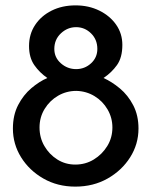

<svg xmlns="http://www.w3.org/2000/svg" viewBox="-20 -686 563 714"><path d="M28 -208Q28 -258 47.5 -295.5Q67 -333 96.5 -358Q126 -383 156 -396Q127 -416 107.5 -444Q88 -472 88 -515Q88 -559 110.5 -593Q133 -627 172 -646.5Q211 -666 261 -666Q310 -666 349.5 -646.5Q389 -627 412 -594Q435 -561 435 -519Q435 -472 415 -444Q395 -416 365 -396Q396 -382 426 -357Q456 -332 475.5 -294.5Q495 -257 495 -208Q495 -150 464 -101Q433 -52 380 -22Q327 8 260 8Q194 8 141.5 -22Q89 -52 58.5 -101Q28 -150 28 -208ZM182 -504Q182 -472 206.5 -450.5Q231 -429 263 -429Q295 -429 318.5 -450.5Q342 -472 342 -504Q342 -539 318.5 -562Q295 -585 263 -585Q231 -585 206.5 -562Q182 -539 182 -504ZM127 -212Q127 -174 145 -143Q163 -112 193 -93Q223 -74 260 -74Q298 -74 329 -93Q360 -112 379 -143Q398 -174 398 -212Q398 -248 380 -279Q362 -310 331.5 -328.5Q301 -347 264 -348Q227 -348 196 -330Q165 -312 146 -281Q127 -250 127 -212Z"/></svg>

Font: Synthetic
Style: Regular
Weight: 400
Designer: Santiago Orozco
Foundry: Typemade
Version: Version 2.000; ttfautohint (v1.8.4.7-5d5b)